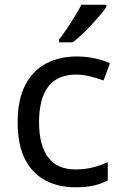

<svg xmlns="http://www.w3.org/2000/svg" viewBox="-20 -786 520 816"><path d="M300 10Q229 10 173.5 -19Q118 -48 86.5 -109Q55 -170 55 -265Q55 -364 88 -426Q121 -488 177.5 -517Q234 -546 306 -546Q347 -546 385 -537.5Q423 -529 447 -517L420 -444Q396 -453 364 -461Q332 -469 304 -469Q146 -469 146 -266Q146 -169 184.5 -117.5Q223 -66 299 -66Q343 -66 376.5 -75Q410 -84 438 -97V-19Q411 -5 378.5 2.5Q346 10 300 10ZM432 -756Q420 -738 395 -709.5Q370 -681 341.5 -652.5Q313 -624 289 -606H231V-618Q246 -637 263.5 -663Q281 -689 298 -716.5Q315 -744 326 -766H432Z"/></svg>

Font: Noto Sans Old North Arabian
Style: Regular
Weight: 400
Designer: Monotype Design Team
Foundry: Monotype Imaging Inc.
Version: Version 2.001; ttfautohint (v1.8.4.7-5d5b)